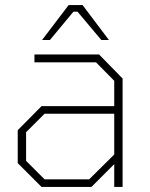

<svg xmlns="http://www.w3.org/2000/svg" viewBox="-20 -738 592 758"><path d="M146 -580 251 -718H306L410 -580H380L286 -692H270L177 -580ZM144 0 50 -94V-224L144 -319H431V-419L359 -492H116V-523H371L464 -428V0H431V-90L341 0ZM156 -30H332L431 -128V-289H156L83 -216V-103Z"/></svg>

Font: Tomorrow ExtraLight
Style: Regular
Weight: 275
Designer: Tony de Marco, Monica Rizzolli
Foundry: Just in Type
Version: Version 2.002